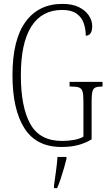

<svg xmlns="http://www.w3.org/2000/svg" viewBox="-20 -744 556 985"><path d="M295 10Q166 10 105 -86.5Q44 -183 44 -358Q44 -540 111 -632Q178 -724 300 -724Q352 -724 385.5 -707Q419 -690 436 -664Q453 -638 453 -611Q453 -561 420 -561Q420 -596 409 -626.5Q398 -657 371.5 -675Q345 -693 299 -693Q195 -693 141 -608.5Q87 -524 87 -358Q87 -195 135.5 -108Q184 -21 298 -21Q332 -21 361 -26.5Q390 -32 408 -43V-225Q408 -258 403.5 -274Q399 -290 385.5 -295Q372 -300 347 -300H337V-324H506V-300H502Q481 -300 469.5 -295Q458 -290 454 -274Q450 -258 450 -223V-29Q416 -9 379.5 0.5Q343 10 295 10ZM257 208Q262 172 267 136Q272 100 275 61H321V71Q316 92 308 119.5Q300 147 291 174Q282 201 273 221H257Z"/></svg>

Font: Noto Serif Myanmar ExtraCondensed ExtraLight
Style: Regular
Weight: 200
Width: 2
Designer: Ben Mitchell and the Monotype Design Team
Foundry: Monotype Imaging Inc.
Version: Version 2.106; ttfautohint (v1.8.4.7-5d5b)